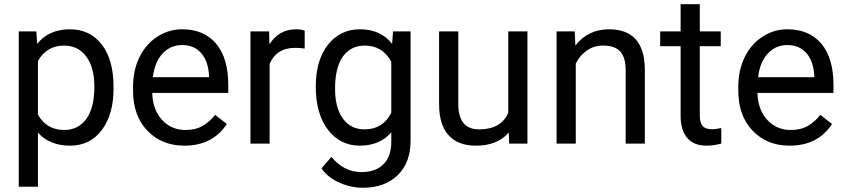

<svg xmlns="http://www.w3.org/2000/svg" viewBox="-20 -676 3980 904"><path d="M514.6 -258.3Q514.6 -137.7 459.5 -64Q404.3 9.8 310.1 9.8Q213.9 9.8 158.7 -51.3V203.1H68.4V-528.3H150.9L155.3 -469.7Q210.4 -538.1 308.6 -538.1Q403.8 -538.1 459.2 -466.3Q514.6 -394.5 514.6 -266.6ZM424.3 -268.6Q424.3 -357.9 386.2 -409.7Q348.1 -461.4 281.7 -461.4Q199.7 -461.4 158.7 -388.7V-136.2Q199.2 -64 282.7 -64Q347.7 -64 386 -115.5Q424.3 -167 424.3 -268.6Z M848.6 9.8Q741.2 9.8 673.8 -60.8Q606.4 -131.3 606.4 -249.5V-266.1Q606.4 -344.7 636.5 -406.5Q666.5 -468.3 720.5 -503.2Q774.4 -538.1 837.4 -538.1Q940.4 -538.1 997.6 -470.2Q1054.7 -402.3 1054.7 -275.9V-238.3H696.8Q698.7 -160.2 742.4 -112.1Q786.1 -64 853.5 -64Q901.4 -64 934.6 -83.5Q967.8 -103 992.7 -135.3L1047.9 -92.3Q981.4 9.8 848.6 9.8ZM837.4 -463.9Q782.7 -463.9 745.6 -424.1Q708.5 -384.3 699.7 -312.5H964.4V-319.3Q960.4 -388.2 927.2 -426Q894 -463.9 837.4 -463.9Z M1414.6 -447.3Q1394 -450.7 1370.1 -450.7Q1281.2 -450.7 1249.5 -375V0H1159.2V-528.3H1247.1L1248.5 -467.3Q1293 -538.1 1374.5 -538.1Q1400.9 -538.1 1414.6 -531.2Z M1466.8 -268.6Q1466.8 -392.1 1523.9 -465.1Q1581.1 -538.1 1675.3 -538.1Q1772 -538.1 1826.2 -469.7L1830.6 -528.3H1913.1V-12.7Q1913.1 89.8 1852.3 148.9Q1791.5 208 1689 208Q1631.8 208 1577.1 183.6Q1522.5 159.2 1493.7 116.7L1540.5 62.5Q1598.6 134.3 1682.6 134.3Q1748.5 134.3 1785.4 97.2Q1822.3 60.1 1822.3 -7.3V-52.7Q1768.1 9.8 1674.3 9.8Q1581.5 9.8 1524.2 -64.9Q1466.8 -139.6 1466.8 -268.6ZM1557.6 -258.3Q1557.6 -168.9 1594.2 -117.9Q1630.9 -66.9 1696.8 -66.9Q1782.2 -66.9 1822.3 -144.5V-385.7Q1780.8 -461.4 1697.8 -461.4Q1631.8 -461.4 1594.7 -410.2Q1557.6 -358.9 1557.6 -258.3Z M2375.5 -52.2Q2322.8 9.8 2220.7 9.8Q2136.2 9.8 2092 -39.3Q2047.9 -88.4 2047.4 -184.6V-528.3H2137.7V-187Q2137.7 -66.9 2235.4 -66.9Q2338.9 -66.9 2373 -144V-528.3H2463.4V0H2377.4Z M2686 -528.3 2689 -461.9Q2749.5 -538.1 2847.2 -538.1Q3014.6 -538.1 3016.1 -349.1V0H2925.8V-349.6Q2925.3 -406.7 2899.7 -434.1Q2874 -461.4 2819.8 -461.4Q2775.9 -461.4 2742.7 -438Q2709.5 -414.6 2690.9 -376.5V0H2600.6V-528.3Z M3274.9 -656.2V-528.3H3373.5V-458.5H3274.9V-130.9Q3274.9 -99.1 3288.1 -83.3Q3301.3 -67.4 3333 -67.4Q3348.6 -67.4 3376 -73.2V0Q3340.3 9.8 3306.6 9.8Q3246.1 9.8 3215.3 -26.9Q3184.6 -63.5 3184.6 -130.9V-458.5H3088.4V-528.3H3184.6V-656.2Z M3698.2 9.8Q3590.8 9.8 3523.4 -60.8Q3456.1 -131.3 3456.1 -249.5V-266.1Q3456.1 -344.7 3486.1 -406.5Q3516.1 -468.3 3570.1 -503.2Q3624 -538.1 3687 -538.1Q3790 -538.1 3847.2 -470.2Q3904.3 -402.3 3904.3 -275.9V-238.3H3546.4Q3548.3 -160.2 3592 -112.1Q3635.7 -64 3703.1 -64Q3751 -64 3784.2 -83.5Q3817.4 -103 3842.3 -135.3L3897.5 -92.3Q3831.1 9.8 3698.2 9.8ZM3687 -463.9Q3632.3 -463.9 3595.2 -424.1Q3558.1 -384.3 3549.3 -312.5H3814V-319.3Q3810.1 -388.2 3776.9 -426Q3743.7 -463.9 3687 -463.9Z"/></svg>

Font: Shabnam FD
Style: Regular
Weight: 400
Foundry: DejaVu fonts team - Redesigned by Saber Rastikerdar - Based on Vazir font
Version: Version 5.00;October 20, 2019;FontCreator 12.0.0.2547 64-bit